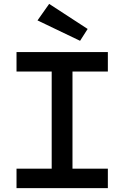

<svg xmlns="http://www.w3.org/2000/svg" viewBox="-20 -968 640 988"><path d="M65 -700V-600H246V-100H65V0H535V-100H353V-600H535V-700ZM392 -758 431 -819 233 -948 173 -863Z"/></svg>

Font: Kode Mono SemiBold
Style: Regular
Weight: 600
Monospace: yes
Designer: Isa Ozler
Foundry: Kadena LLC
Version: Version 1.206;gftools[0.9.28]